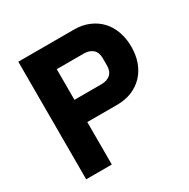

<svg xmlns="http://www.w3.org/2000/svg" viewBox="-158 -843 972 987"><g transform="rotate(-30 328.0 -349.0)"><path d="M77 0V-698H407Q456 -698 495 -681.5Q534 -665 561.5 -636Q589 -607 604 -565.5Q619 -524 619 -475Q619 -425 604 -384Q589 -343 561.5 -314Q534 -285 495 -268.5Q456 -252 407 -252H229V0ZM229 -384H389Q423 -384 442.5 -401.5Q462 -419 462 -453V-497Q462 -531 442.5 -548.5Q423 -566 389 -566H229Z"/></g></svg>

Font: Aneliza ExtraBold
Style: Regular
Weight: 800
Designer: Mike Abbink, Paul van der Laan, Pieter van Rosmalen
Foundry: Bold Monday
Version: Version 3.001;September 8, 2019;FontCreator 11.5.0.2425 64-b